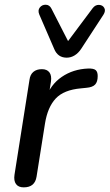

<svg xmlns="http://www.w3.org/2000/svg" viewBox="-20 -788 465 815"><path d="M41.6 -46.6 105.1 -449Q108 -471.5 121.7 -482.9Q135.4 -494.4 157.9 -494.4Q179.4 -494.4 189.8 -480.7Q200.1 -467 196.2 -441.2L185 -370.6H174.6Q194 -428.6 242.2 -461.6Q290.4 -494.6 354.1 -497.1Q377.3 -497.8 386 -490.5Q394.7 -483.2 394.7 -465.1Q394.7 -440.7 383.8 -429.1Q372.8 -417.5 346.9 -415.3L324.3 -413Q251 -406.7 216.6 -369.9Q182.1 -333.1 171 -263.7L135.2 -38.2Q131.7 -15.7 118.2 -4.2Q104.7 7.3 80.5 7.3Q58 7.3 47.9 -6.8Q37.7 -20.8 41.6 -46.6ZM210.2 -579.9 146.9 -726.1Q139.4 -744 148.9 -756.1Q158.5 -768.3 174.4 -767.9Q190.3 -767.5 198.4 -751.3L268.9 -613.6L373.4 -753.3Q384.4 -767.9 400.2 -767.3Q415.9 -766.6 422.7 -754.3Q429.6 -742 418.8 -725.1L325.1 -581.5Q313.1 -563 297.1 -553.1Q281.2 -543.2 263 -543.2Q225.5 -543.2 210.2 -579.9Z"/></svg>

Font: SN Pro Thin
Style: Italic
Weight: 200
Italic angle: -9°
Designer: Tobias Whetton
Foundry: Supernotes
Version: Version 1.003;Glyphs 3.3 (3324)